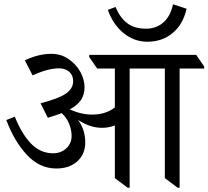

<svg xmlns="http://www.w3.org/2000/svg" viewBox="-20 -881 983 906"><path d="M943.4 -557.6H827.6V4.9H818.4L757.8 -40.5V-557.6H591.8V4.9H582.5L522 -40.5V-289.1Q492.2 -277.8 462.4 -277.8Q404.3 -277.8 348.1 -315.4Q382.3 -269 382.3 -209.5Q382.3 -153.8 345 -119.9Q307.6 -85.9 245.6 -85.9Q167 -85.9 107.2 -149.9Q47.4 -213.9 9.8 -314.5L49.8 -330.6Q83 -247.6 127.2 -202.6Q171.4 -157.7 230.5 -157.7Q268.1 -157.7 293 -181.2Q317.9 -204.6 317.9 -239.3Q317.9 -269 305.7 -298.1Q293.5 -327.1 271 -347.2Q249.5 -338.4 205.6 -325.2L171.4 -393.6Q257.8 -416 291.5 -439.7Q325.2 -463.4 325.2 -498Q325.2 -526.4 306.4 -542.5Q287.6 -558.6 258.3 -558.6Q207 -558.6 133.8 -525.4L97.2 -596.2Q161.6 -627 222.2 -627Q268.6 -627 304.4 -601.8Q340.3 -576.7 359.6 -541Q378.9 -505.4 378.9 -469.2Q378.9 -434.6 362.3 -409.4Q345.7 -384.3 309.1 -364.7Q362.8 -340.3 415.5 -340.3Q478.5 -340.3 522 -374V-557.6H438.5L400.9 -612.3V-622.1H905.8L943.4 -567.4ZM488.8 -834.5 524.9 -848.1Q546.9 -796.4 581.1 -771Q615.2 -745.6 668.9 -745.6Q716.8 -745.6 750.5 -774.7Q784.2 -803.7 796.4 -860.8L860.4 -839.8Q844.2 -766.6 794.9 -725.3Q745.6 -684.1 675.3 -684.1Q613.3 -684.1 563.5 -724.4Q513.7 -764.6 488.8 -834.5Z"/></svg>

Font: Noto Serif Devanagari
Style: Regular
Weight: 400
Designer: Monotype Design Team
Foundry: Monotype Imaging Inc.
Version: Version 1.01